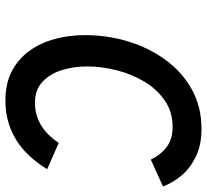

<svg xmlns="http://www.w3.org/2000/svg" viewBox="-48 -704 763 708"><g transform="rotate(90 334.0 -350.5)"><path d="M350.5 11.5Q288.5 11.5 243 -12.2Q197.5 -36 168 -77Q138.5 -118 124.2 -170.8Q110 -223.5 110 -281.5Q110 -364.5 133.5 -441.5Q157 -518.5 201.8 -579.5Q246.5 -640.5 310.5 -676Q374.5 -711.5 455.5 -711.5Q516.5 -711.5 559.2 -690.2Q602 -669 628.8 -636.5Q655.5 -604 668 -569.5L569 -524.5Q551 -562 522 -583.5Q493 -605 448 -605Q393.5 -605 351.8 -576.5Q310 -548 282 -501.5Q254 -455 239.8 -399.5Q225.5 -344 225.5 -289.5Q225.5 -240 239.2 -196.2Q253 -152.5 282.2 -125Q311.5 -97.5 359 -97.5Q394.5 -97.5 422.5 -109.8Q450.5 -122 471.5 -142Q492.5 -162 507.5 -185L604.5 -142.5Q575 -94 537.8 -59.8Q500.5 -25.5 453.8 -7Q407 11.5 350.5 11.5Z"/></g></svg>

Font: Overpass SemiBold
Style: Italic
Weight: 600
Italic angle: -10°
Designer: Delve Withrington, Dave Bailey, Thomas Jockin
Foundry: Delve Fonts LLC
Version: Version 4.000